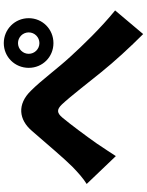

<svg xmlns="http://www.w3.org/2000/svg" viewBox="102 -876 795 1040"><g transform="rotate(-90 500.0 -356.5)"><path d="M728 -599C728 -631 754 -657 786 -657C818 -657 844 -631 844 -599C844 -567 818 -541 786 -541C754 -541 728 -567 728 -599ZM652 -599C652 -524 711 -465 786 -465C861 -465 921 -524 921 -599C921 -674 861 -734 786 -734C711 -734 652 -674 652 -599ZM23 -285 174 -127C193 -156 218 -195 242 -230C279 -283 346 -373 382 -416C408 -447 426 -448 454 -419C499 -371 575 -272 627 -208C688 -132 765 -49 835 21L963 -131C868 -208 770 -310 711 -375C650 -441 586 -529 529 -586C454 -664 370 -652 310 -581C242 -503 163 -409 117 -363C84 -331 55 -305 23 -285Z"/></g></svg>

Font: Noto Sans CJK Black
Style: Bold
Weight: 900
Designer: Ryoko NISHIZUKA (kana & ideographs); Paul D. Hunt (Latin, Greek & Cyrillic); Wenlong ZHANG (bopomofo); Sandoll Communica
Foundry: Adobe Systems Incorporated
Version: Version 1.000;PS 1;hotconv 1.0.78;makeotf.lib2.5.61930